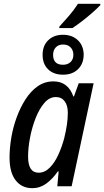

<svg xmlns="http://www.w3.org/2000/svg" viewBox="-20 -975 545 1005"><path d="M291 -836Q314 -861 340.5 -891.5Q367 -922 388 -955H505V-948Q490 -932 464.5 -909.5Q439 -887 410.5 -865Q382 -843 359 -828H290ZM310 -584Q261 -584 232 -612Q203 -640 203 -688Q203 -736 232.5 -764.5Q262 -793 310 -793Q357 -793 387 -765Q417 -737 418 -690Q418 -642 388.5 -613Q359 -584 310 -584ZM310 -636Q334 -636 349 -650Q364 -664 364 -688Q364 -712 349.5 -727Q335 -742 310 -742Q286 -742 272 -727Q258 -712 258 -688Q258 -636 310 -636ZM149 10Q94 10 62 -31Q30 -72 30 -150Q30 -199 39 -253.5Q48 -308 67 -360Q86 -412 113.5 -455Q141 -498 177.5 -523.5Q214 -549 260 -549Q336 -549 364 -470H367L392 -539H470L355 0H280L287 -78H283Q255 -38 222 -14Q189 10 149 10ZM182 -71Q214 -71 240 -97Q266 -123 285 -164.5Q304 -206 316 -251Q326 -292 330.5 -324Q335 -356 335 -385Q335 -423 318.5 -445Q302 -467 272 -467Q239 -467 212.5 -436.5Q186 -406 167 -358Q148 -310 137.5 -256Q127 -202 127 -155Q127 -71 182 -71Z"/></svg>

Font: Noto Sans Condensed Medium
Style: Italic
Weight: 500
Width: 3
Italic angle: -12°
Designer: Monotype Design Team
Foundry: Monotype Imaging Inc.
Version: Version 2.013; ttfautohint (v1.8.4.7-5d5b)